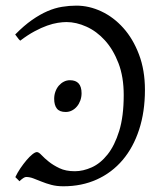

<svg xmlns="http://www.w3.org/2000/svg" viewBox="-20 -650 576 685"><path d="M271 -317.4Q271 -303.7 266.6 -291.5Q262.2 -279.3 254.6 -270.3Q247.1 -261.2 236.8 -255.9Q226.6 -250.5 214.4 -250.5Q192.4 -250.5 182.9 -262.7Q173.3 -274.9 173.3 -297.4Q173.3 -311 177.7 -323.2Q182.1 -335.4 189.9 -344.5Q197.8 -353.5 207.8 -358.6Q217.8 -363.8 229.5 -363.8Q271 -363.8 271 -317.4ZM206.1 14.6Q182.1 14.6 163.1 9.5Q144 4.4 128.4 -2Q112.8 -8.3 99.4 -13.4Q85.9 -18.6 73.2 -18.6Q65.4 -18.6 49.3 -3.4Q46.9 -5.9 42.5 -10.5Q38.1 -15.1 34.7 -18.1Q42 -33.7 52.7 -49.6Q63.5 -65.4 74.5 -78.4Q85.4 -91.3 95.5 -99.4Q105.5 -107.4 111.8 -107.4Q118.2 -107.4 128.2 -96.7Q138.2 -85.9 154.1 -73.2Q169.9 -60.5 192.4 -49.8Q214.8 -39.1 247.1 -39.1Q276.4 -39.1 307.4 -53Q338.4 -66.9 363.8 -98.9Q389.2 -130.9 405.3 -182.9Q421.4 -234.9 421.4 -311Q421.4 -376 402.6 -424.8Q383.8 -473.6 354.2 -506.1Q324.7 -538.6 288.3 -554.9Q252 -571.3 217.3 -571.3Q203.6 -571.3 186.3 -568.6Q168.9 -565.9 148.2 -558.6Q127.4 -551.3 103.3 -538.3Q79.1 -525.4 52.2 -504.9Q46.9 -509.3 42 -516.6Q37.1 -523.9 34.2 -526.9Q65.4 -558.6 94 -578.6Q122.6 -598.6 149.2 -610.1Q175.8 -621.6 201.4 -625.7Q227.1 -629.9 252.4 -629.9Q297.9 -629.9 341.6 -609.4Q385.3 -588.9 419.9 -550.3Q454.6 -511.7 475.8 -455.8Q497.1 -399.9 497.1 -329.1Q497.1 -251 476.3 -187.5Q455.6 -124 417.5 -79.1Q379.4 -34.2 325.7 -9.8Q272 14.6 206.1 14.6Z"/></svg>

Font: Gentium Unicode
Style: Regular
Weight: 400
Version: Version 1.009